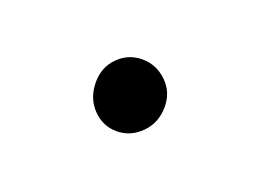

<svg xmlns="http://www.w3.org/2000/svg" viewBox="-32 -118 246 181"><g transform="rotate(20 90.5 -28.0)"><path d="M125 -29Q125 -13 114.5 -2.5Q104 8 90 8Q76 8 66 -2.5Q56 -13 56 -29Q56 -44 66 -54Q76 -64 90 -64Q104 -64 114.5 -54Q125 -44 125 -29Z"/></g></svg>

Font: Gontserrat ExtraLight
Style: Regular
Weight: 275
Designer: Julieta Ulanovsky
Foundry: Julieta Ulanovsky
Version: Version 6.001